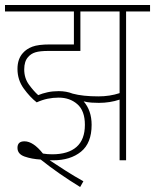

<svg xmlns="http://www.w3.org/2000/svg" viewBox="-20 -642 621 769"><path d="M215 -251Q192 -251 170.5 -246.5Q149 -242 127 -232Q100 -253 75 -287.5Q50 -322 50 -366Q50 -406 72 -430Q86 -446 109.5 -455Q133 -464 180 -464H276V-596H0V-622H581V-596H485V0H459V-243Q420 -230 376 -230Q362 -230 346.5 -231Q331 -232 315 -236Q347 -199 347 -142Q347 -69 304.5 -34.5Q262 0 193 0Q186 0 179 0Q209 20 243.5 42Q278 64 314 84L301 107Q257 80 217.5 52.5Q178 25 143 -3Q107 -5 78.5 -15Q50 -25 50 -50Q50 -76 78 -76Q113 -76 152 -27Q170 -24 189 -24Q253 -24 286.5 -53.5Q320 -83 320 -142Q320 -198 290 -224.5Q260 -251 215 -251ZM374 -256Q420 -256 459 -269V-596H302V-438H174Q140 -438 122 -432.5Q104 -427 93 -414Q77 -397 77 -364Q77 -329 96 -303Q115 -277 133 -261Q150 -268 170.5 -272.5Q191 -277 215 -277Q246 -277 271 -267Q312 -256 374 -256Z"/></svg>

Font: Noto Sans Devanagari UI Condensed Thin
Style: Regular
Weight: 100
Width: 3
Designer: Jelle Bosma - Monotype Design Team
Foundry: Monotype Imaging Inc.
Version: Version 2.004; ttfautohint (v1.8.4.7-5d5b)